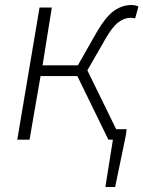

<svg xmlns="http://www.w3.org/2000/svg" viewBox="-20 -558 573 767"><path d="M431 0H413L289 -254H142L98 0H49L138 -528H187L150 -297H291L365 -427Q402 -491 435 -514.5Q468 -538 505 -538Q521 -538 533 -532L520 -485Q511 -486 502 -487Q477 -487 453 -469Q429 -451 402 -404L329 -277L444 -42H486L482 -14L440 189H401Z"/></svg>

Font: Nebula Sans Light
Style: Regular
Weight: 300
Italic angle: -9°
Designer: Paul D. Hunt for Adobe (as Source Sans)
Foundry: Nebula Entertainment & Broadcasting LLC
Version: Version 1.010